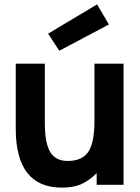

<svg xmlns="http://www.w3.org/2000/svg" viewBox="-20 -845 639 878"><path d="M251 -613 200 -691 424 -825 478 -733ZM422 0V-53Q384 -16 348.5 -1.5Q313 13 263 13Q52 13 52 -257V-554H185V-283Q185 -191 209.5 -150Q234 -109 290 -109Q356 -109 384 -151Q412 -193 412 -293V-554H545V0Z"/></svg>

Font: Involve
Style: Bold
Weight: 700
Designer: Stefan Peev
Foundry: Context Ltd.
Version: Version 1.001